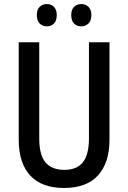

<svg xmlns="http://www.w3.org/2000/svg" viewBox="-20 -924 637 954"><path d="M524 -231Q524 -115 467 -52.5Q410 10 298 10Q188 10 130.5 -51.5Q73 -113 73 -231V-714H175V-236Q175 -153 206.5 -116.5Q238 -80 300 -80Q362 -80 392 -118Q422 -156 422 -237V-714H524ZM163 -849Q163 -877 177.5 -890.5Q192 -904 213 -904Q234 -904 248 -890Q262 -876 262 -849Q262 -821 248 -807Q234 -793 213 -793Q192 -793 177.5 -807Q163 -821 163 -849ZM334 -849Q334 -877 348.5 -890.5Q363 -904 384 -904Q405 -904 419.5 -890Q434 -876 434 -849Q434 -821 419.5 -807Q405 -793 384 -793Q362 -793 348 -807Q334 -821 334 -849Z"/></svg>

Font: Noto Sans Telugu Condensed Medium
Style: Regular
Weight: 500
Width: 3
Designer: Jelle Bosma - Monotype Design Team
Foundry: Monotype Imaging Inc.
Version: Version 2.005; ttfautohint (v1.8.4.7-5d5b)